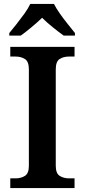

<svg xmlns="http://www.w3.org/2000/svg" viewBox="-20 -951 428 971"><path d="M32 0V-49H59Q86 -49 106 -61.5Q126 -74 126 -112V-600Q126 -640 106 -652.5Q86 -665 59 -665H32V-714H357V-665H329Q301 -665 281.5 -652.5Q262 -640 262 -600V-113Q262 -74 282 -61.5Q302 -49 329 -49H357V0ZM27 -784Q43 -803 63.5 -829Q84 -855 103.5 -882Q123 -909 133 -931H253Q264 -909 283 -882Q302 -855 323 -829Q344 -803 359 -784V-771H302Q278 -788 246.5 -813.5Q215 -839 193 -861Q170 -839 139.5 -813.5Q109 -788 85 -771H27Z"/></svg>

Font: Noto Serif Malayalam SemiBold
Style: Regular
Weight: 600
Designer: Indian type Foundry, Jelle Bosma, Monotype Design Team
Foundry: Monotype Imaging Inc.
Version: Version 2.104; ttfautohint (v1.8.4.7-5d5b)